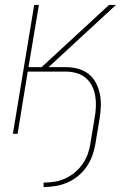

<svg xmlns="http://www.w3.org/2000/svg" viewBox="-20 -540 540 775"><path d="M156 215V197Q178 197 200 193.5Q222 190 243 180.5Q264 171 282 156Q300 141 313.5 121.5Q327 102 334.5 81Q342 60 345 38L362 -64Q366 -86 367 -108.5Q368 -131 364.5 -152.5Q361 -174 351.5 -193Q342 -212 326 -225.5Q310 -239 289 -245Q268 -251 246 -251H92L51 0H32L118 -520H137L95 -269H148L420 -520H448L176 -269H246Q271 -269 295 -262.5Q319 -256 337.5 -241.5Q356 -227 367 -206Q378 -185 383 -161Q388 -137 387 -111.5Q386 -86 382 -61L365 41Q361 65 352.5 88.5Q344 112 329.5 133Q315 154 295 170.5Q275 187 251.5 197Q228 207 204 211Q180 215 156 215Z"/></svg>

Font: Iosevka Term Curly Th Obl
Style: Regular
Weight: 100
Italic angle: -9°
Designer: Belleve Invis
Foundry: Belleve Invis
Version: Version 32.3.0